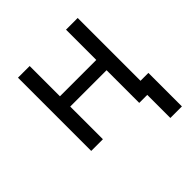

<svg xmlns="http://www.w3.org/2000/svg" viewBox="-182 -660 964 964"><g transform="rotate(-45 300.0 -178.0)"><path d="M486 164V0H429V-232H171V0H88V-520H171V-305H429V-520H512V-74H568V164Z"/></g></svg>

Font: Nova
Style: Regular
Weight: 400
Monospace: yes
Designer: Belleve Invis
Foundry: Belleve Invis
Version: Version 24.1.4; ttfautohint (v1.8.4)